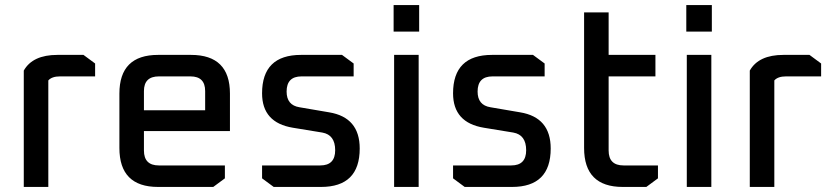

<svg xmlns="http://www.w3.org/2000/svg" viewBox="-20 -739 3292 759"><path d="M74 0V-460Q109 -522 207 -522H310L356 -488V-437H217Q185 -437 171 -421V0Z M452 -154V-369Q452 -522 605 -522H735Q889 -522 889 -369V-221H549V-144Q549 -85 608 -85H869V-34L823 0H605Q452 0 452 -154ZM549 -303H791V-379Q791 -437 733 -437H608Q549 -437 549 -379Z M1016 -34V-85H1246Q1305 -85 1305 -145Q1305 -206 1254 -215L1138 -234Q1016 -254 1016 -370Q1016 -522 1170 -522H1332L1378 -488V-437H1172Q1113 -437 1113 -377Q1113 -323 1164 -315L1281 -295Q1402 -275 1402 -152Q1402 0 1249 0H1062Z M1536 -614V-719H1637V-614ZM1538 0V-522H1635V0Z M1771 -34V-85H2001Q2060 -85 2060 -145Q2060 -206 2009 -215L1893 -234Q1771 -254 1771 -370Q1771 -522 1925 -522H2087L2133 -488V-437H1927Q1868 -437 1868 -377Q1868 -323 1919 -315L2036 -295Q2157 -275 2157 -152Q2157 0 2004 0H1817Z M2289 -154V-690H2386V-522H2571V-437H2386V-144Q2386 -85 2445 -85H2581V-34L2535 0H2442Q2289 0 2289 -154Z M2693 -614V-719H2794V-614ZM2695 0V-522H2792V0Z M2944 0V-460Q2979 -522 3077 -522H3180L3226 -488V-437H3087Q3055 -437 3041 -421V0Z"/></svg>

Font: Oxanium Medium
Style: Regular
Weight: 500
Designer: Severin Meyer
Version: Version 1.001